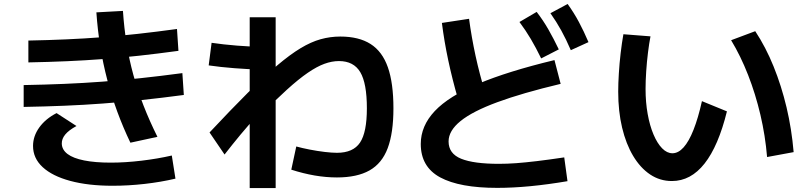

<svg xmlns="http://www.w3.org/2000/svg" viewBox="-20 -875 4040 963"><path d="M634 -159.3Q597.4 -235.7 568.4 -314.5Q539.4 -393.3 518 -474.8Q496.7 -556.3 483 -641Q469.4 -725.7 463.4 -813L596.6 -820.3Q602.3 -735.7 615 -656.3Q627.6 -577 648.8 -499.7Q670 -422.3 700 -345.3Q730 -268.3 769.6 -188.7ZM545 56.7Q422 56.7 332.2 32.3Q242.3 8 194 -36.7Q145.7 -81.3 145.7 -143Q145.7 -192 177 -235.7Q208.4 -279.3 263.7 -307.7L363.6 -243Q325 -222 307.1 -200.2Q289.3 -178.3 289.9 -154.7Q290.6 -124 318.8 -102.6Q347 -81.3 402 -70.3Q457 -59.3 535.7 -59.3Q608.3 -59.3 689.3 -69Q770.3 -78.6 841.7 -95L860 21Q786.3 38.3 705 47.5Q623.7 56.7 545 56.7ZM122.3 -671.6Q223 -673.6 313.5 -677.6Q404 -681.6 491.3 -688.3Q578.7 -695 670.8 -705.1Q763 -715.3 867.7 -729.6L875 -620Q770 -605.7 677 -595.5Q584 -585.4 495.7 -578.7Q407.3 -572 316.2 -568Q225 -564 122.3 -562ZM98.7 -448.3Q206 -450.3 302 -454.3Q398 -458.3 491.7 -465.3Q585.3 -472.3 684 -482.8Q782.7 -493.3 894.7 -508.3L902 -398.7Q789.3 -383.7 689.7 -373.2Q590 -362.7 495.3 -355.7Q400.7 -348.7 303.8 -344.7Q207 -340.7 98.7 -338.7Z M1232.4 68.3V-788.3H1362.6V68.3ZM1284.3 -527Q1256.3 -527 1223.7 -528.5Q1191 -530 1156.2 -532.9Q1121.3 -535.7 1088.3 -539.2Q1055.3 -542.7 1026.7 -547L1041.3 -660.3Q1069.3 -656 1102.3 -652.5Q1135.3 -649 1169.8 -646.1Q1204.3 -643.3 1237 -641.8Q1269.7 -640.3 1297.7 -640.3ZM1670 15Q1615.7 15 1558.2 5.2Q1500.7 -4.7 1441 -24L1466 -140.3Q1495 -132.3 1533.5 -124.8Q1572 -117.3 1608.8 -112.9Q1645.6 -108.6 1670 -108.6Q1751.4 -108.6 1785.7 -159.8Q1820.1 -211 1820.1 -331.7Q1820.1 -457.3 1787 -513Q1754 -568.7 1680 -568.7Q1644.7 -568.7 1607.2 -555Q1569.7 -541.4 1523.7 -509.9Q1477.7 -478.4 1418.2 -424.4Q1358.7 -370.4 1278.7 -289.7H1265.4Q1227 -248.7 1186.3 -199.7Q1145.7 -150.7 1106.3 -100L1031 -210.6Q1140 -327 1222.8 -409.5Q1305.7 -492 1370.3 -546.8Q1435 -601.6 1487.7 -633.3Q1540.3 -665 1588.3 -678.3Q1636.3 -691.7 1686.7 -691.7Q1780 -691.7 1838.8 -654.2Q1897.7 -616.7 1925.5 -537.3Q1953.3 -458 1953.3 -331.7Q1953.3 -208.7 1924.7 -132.2Q1896 -55.7 1833.5 -20.3Q1771 15 1670 15Z M2474 67.3Q2285.3 67.3 2187.8 14.7Q2090.4 -38 2090.4 -153Q2090.4 -243.3 2160.5 -317.8Q2230.7 -392.3 2378.8 -454.8Q2527 -517.3 2761 -573.6L2792 -454.4Q2599 -408.4 2474.6 -362.5Q2350.3 -316.7 2290.1 -268Q2229.9 -219.3 2229.9 -165.7Q2229.9 -104.3 2293 -78.8Q2356 -53.3 2482 -53.3Q2523.7 -53.3 2569.3 -56.6Q2615 -60 2673.5 -67Q2732 -74 2810 -85.6L2826.3 33.7Q2728.7 50.3 2640.5 58.8Q2552.3 67.3 2474 67.3ZM2277 -379Q2248.4 -477.7 2228.2 -572.8Q2208 -668 2196.4 -760L2332.6 -780.7Q2345 -688.3 2365.1 -595.5Q2385.3 -502.7 2413.3 -411.3ZM2694.3 -582Q2668 -636 2642.5 -679.2Q2617 -722.3 2585.4 -764.7L2671.7 -815.3Q2704.7 -772.6 2730.8 -726.8Q2757 -681 2782.7 -627.3ZM2843 -623.3Q2819.3 -678.3 2795 -722.3Q2770.7 -766.3 2740.7 -808.7L2827 -855Q2859 -810.7 2883.6 -764.5Q2908.3 -718.3 2931.6 -663.7Z M3350 33Q3290 33 3240.8 0.1Q3191.7 -32.7 3155.7 -92.9Q3119.7 -153 3100.2 -234.9Q3080.7 -316.7 3080.7 -415.4Q3080.7 -456.7 3083.9 -507.3Q3087 -558 3093 -609Q3099 -660 3106.7 -703.3L3242.6 -692.7Q3235.9 -658.3 3230.1 -611.8Q3224.3 -565.3 3221.1 -517Q3217.9 -468.7 3217.9 -428.7Q3217.9 -361.7 3228.5 -303.2Q3239 -244.6 3257.8 -200.3Q3276.6 -156 3301 -131.1Q3325.3 -106.3 3352.7 -106.3Q3382.3 -106.3 3408.8 -136Q3435.4 -165.6 3458.5 -224.1Q3481.7 -282.6 3500.7 -367.7L3626 -316.4Q3583 -142.4 3513.8 -54.7Q3444.7 33 3350 33ZM3827.4 -87.4Q3818.4 -195 3793.9 -299.4Q3769.4 -403.7 3732.2 -498.8Q3695 -594 3647 -673.3L3768 -718.6Q3821 -638.3 3860.1 -541.5Q3899.3 -444.7 3925 -336.7Q3950.6 -228.7 3960.6 -112Z"/></svg>

Font: M PLUS 2 Thin
Style: Regular
Weight: 100
Designer: Coji Morishita
Foundry: UNDERFOREST DESIGN
Version: Version 1.001